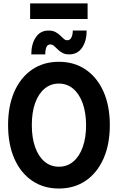

<svg xmlns="http://www.w3.org/2000/svg" viewBox="-20 -1086 684 1114"><path d="M321.3 7.8Q232.4 7.8 166 -37.6Q99.6 -83 63.2 -165.8Q26.9 -248.5 26.9 -360.4Q26.9 -471.7 63.2 -554.2Q99.6 -636.7 166 -682.1Q232.4 -727.5 321.3 -727.5Q411.1 -727.5 477.5 -682.1Q543.9 -636.7 580.6 -554.2Q617.2 -471.7 617.2 -360.4Q617.2 -248.5 580.6 -165.8Q543.9 -83 477.5 -37.6Q411.1 7.8 321.3 7.8ZM321.8 -118.7Q370.1 -118.7 405.5 -148.7Q440.9 -178.7 460.2 -232.9Q479.5 -287.1 479.5 -360.4Q479 -433.6 459.5 -487.5Q439.9 -541.5 404.5 -571.3Q369.1 -601.1 321.3 -601.1Q273.9 -601.1 238.5 -571.5Q203.1 -542 183.8 -488Q164.6 -434.1 164.6 -360.4Q164.6 -286.6 183.8 -232.4Q203.1 -178.2 238.5 -148.4Q273.9 -118.7 321.8 -118.7ZM161.6 -770.5Q161.6 -830.6 187.7 -869.6Q213.9 -908.7 261.2 -908.7Q285.6 -908.7 301.8 -900.1Q317.9 -891.6 328.9 -880.6Q339.8 -869.6 349.4 -861.1Q358.9 -852.5 370.6 -852.5Q386.7 -852.5 394.5 -868.9Q402.3 -885.3 402.3 -908.7H482.4Q483.4 -850.1 457 -810.3Q430.7 -770.5 381.3 -770.5Q357.9 -770.5 342.3 -779.1Q326.7 -787.6 315.4 -799.1Q304.2 -810.5 293.9 -819.3Q283.7 -828.1 271.5 -828.1Q256.3 -828.1 249.5 -813Q242.7 -797.9 242.7 -770.5ZM154.8 -975.6V-1066.4H488.3V-975.6Z"/></svg>

Font: Reddit Sans Condensed
Style: Bold
Weight: 700
Designer: Stephen Hutchings
Foundry: Reddit
Version: Version 1.014